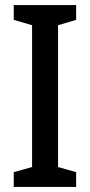

<svg xmlns="http://www.w3.org/2000/svg" viewBox="-20 -734 354 754"><path d="M279 0H34V-58L106 -78V-635L34 -656V-714H279V-656L208 -635V-78L279 -58Z"/></svg>

Font: Noto Sans Hebrew Condensed Medium
Style: Regular
Weight: 500
Width: 3
Designer: Monotype Design Team
Foundry: Monotype Imaging Inc.
Version: Version 2.004; ttfautohint (v1.8.4.7-5d5b)